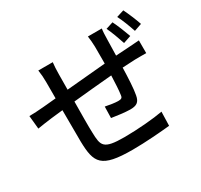

<svg xmlns="http://www.w3.org/2000/svg" viewBox="-169 -1015 1338 1278"><g transform="rotate(-30 500.0 -376.5)"><path d="M814 -761 758 -743C777 -704 798 -646 812 -603L871 -623C857 -663 833 -723 814 -761ZM916 -794 859 -776C879 -738 900 -682 915 -637L973 -657C960 -696 935 -756 916 -794ZM23 -497 33 -395C60 -400 111 -407 143 -411L233 -421L234 -179C238 -13 264 41 507 41C606 41 728 31 796 24L799 -83C730 -70 605 -59 501 -59C338 -59 334 -90 331 -193C329 -234 330 -333 331 -431C424 -440 533 -451 630 -459C628 -401 625 -344 620 -313C618 -292 608 -288 585 -288C564 -288 522 -294 489 -301L487 -214C517 -209 591 -199 626 -199C675 -199 698 -212 707 -261C716 -305 720 -391 722 -466L819 -471C845 -471 889 -472 906 -471V-569C880 -567 846 -565 820 -563L724 -557L727 -683C727 -706 729 -745 732 -761H625C628 -743 632 -702 632 -679V-549L331 -522L332 -640C332 -675 334 -703 337 -730H226C231 -698 233 -670 233 -635V-512L136 -503C94 -499 52 -497 23 -497Z"/></g></svg>

Font: Noto Sans CJK SC Medium
Style: Regular
Weight: 500
Designer: Ryoko NISHIZUKA 西塚涼子 (kana, bopomofo & ideographs); Paul D. Hunt (Latin, Greek & Cyrillic); Sandoll Communications 산돌커뮤니
Foundry: Adobe
Version: Version 2.004;hotconv 1.0.118;makeotfexe 2.5.65603